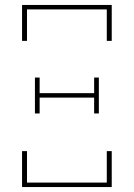

<svg xmlns="http://www.w3.org/2000/svg" viewBox="-20 -755 540 775"><path d="M69 -590V-735H431V-590H411V-717H89V-590ZM121 -297V-442H140V-379H360V-442H379V-297H360V-361H140V-297ZM69 0V-145H89V-18H411V-145H431V0Z"/></svg>

Font: Iosevka Slab Thin
Style: Regular
Weight: 100
Monospace: yes
Designer: Belleve Invis
Foundry: Belleve Invis
Version: Version 11.1.0; ttfautohint (v1.8.3)